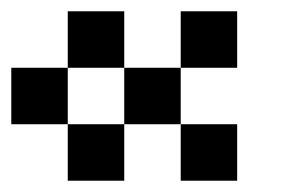

<svg xmlns="http://www.w3.org/2000/svg" viewBox="-20 -620 540 340"><path d="M0 -400V-500H100V-400ZM100 -500V-600H200V-500ZM100 -400H200V-300H100ZM200 -500H300V-400H200ZM300 -500V-600H400V-500ZM300 -400H400V-300H300Z"/></svg>

Font: GalmuriMono9 Regular
Style: Regular
Weight: 400
Designer: Lee Minseo (quiple)
Version: Version 2.399;hotconv 1.1.1;makeotfexe 2.6.0 DEVELOPMENT